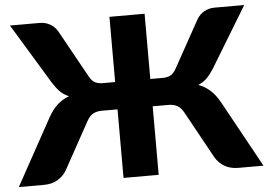

<svg xmlns="http://www.w3.org/2000/svg" viewBox="-57 -796 1209 865"><g transform="rotate(-5 547.0 -364.0)"><path d="M1100.5 0H987.5Q951 0 925 -15.2Q899 -30.5 883.5 -56.5L766.5 -269Q753.5 -292.5 737.2 -301.2Q721 -310 697.5 -310H626.5V0H467.5V-310H397Q373.5 -310 357.2 -301.2Q341 -292.5 328 -269L211 -56.5Q195.5 -30.5 169.5 -15.2Q143.5 0 107 0H-6L161 -303.5Q180.5 -337.5 203.2 -357.5Q226 -377.5 255 -388Q231.5 -397.5 215.2 -414Q199 -430.5 183.5 -455L17.5 -728.5H151.5Q177 -728.5 198.2 -716.8Q219.5 -705 232.5 -683L351 -469Q363 -447.5 377.5 -440.5Q392 -433.5 411 -433.5H467.5V-728.5H626.5V-433.5H683.5Q702.5 -433.5 717 -440.5Q731.5 -447.5 743.5 -469L862 -683Q875 -705 896.2 -716.8Q917.5 -728.5 943 -728.5H1077L911 -455Q895.5 -430.5 879.2 -414Q863 -397.5 839.5 -388Q868.5 -377.5 891.2 -357.5Q914 -337.5 933.5 -303.5Z"/></g></svg>

Font: Lato 2
Style: Regular
Weight: 900
Designer: Lukasz Dziedzic with Adam Twardoch and Botio Nikoltchev
Foundry: tyPoland Lukasz Dziedzic
Version: Version 2.015; 2015-08-06; http://www.latofonts.com/